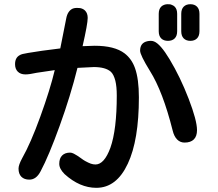

<svg xmlns="http://www.w3.org/2000/svg" viewBox="-20 -815 1040 916"><path d="M798.8 -792Q807.6 -789.1 813.5 -783.2Q825.2 -771.5 825.2 -749V-666Q825.2 -643.6 813.5 -631.8Q801.8 -620.1 781.2 -620.1Q760.7 -620.1 749 -631.8Q737.3 -643.6 737.3 -666V-749Q737.3 -771.5 749 -783.2Q754.9 -789.1 763.2 -792Q771.5 -794.9 778.8 -794.9Q786.1 -794.9 790.5 -794.4Q794.9 -793.9 798.8 -792ZM844.7 -749Q844.7 -771.5 856.4 -783.2Q868.2 -794.9 888.2 -794.9Q908.2 -794.9 919.9 -783.2Q931.6 -771.5 931.6 -749V-666Q931.6 -643.6 919.9 -631.8Q908.2 -620.1 888.2 -620.1Q868.2 -620.1 856.4 -631.8Q844.7 -643.6 844.7 -666ZM173.8 2Q153.3 42 120.1 42Q95.7 42 82 28.3Q68.4 14.6 68.4 -10.7Q68.4 -28.3 85.9 -60.5Q126 -130.9 172.4 -258.8Q218.8 -386.7 241.2 -480.5L155.3 -467.8Q120.1 -460 101.6 -460Q78.1 -460 64.9 -473.1Q51.8 -486.3 51.8 -508.8Q51.8 -540 74.2 -551.8Q82 -557.6 114.3 -562.5Q169.9 -572.3 267.6 -584L295.9 -726.6Q302.7 -763.7 328.1 -774.4Q336.9 -777.3 346.2 -777.3Q355.5 -777.3 362.3 -776.4Q377 -773.4 385.7 -764.6Q398.4 -752 398.4 -729.5Q398.4 -701.2 374 -594.7L431.6 -596.7Q526.4 -596.7 574.2 -560.5Q608.4 -534.2 624 -490.2Q642.6 -438.5 642.6 -350.6Q642.6 -146.5 589.8 -34.2Q536.1 81.1 439.5 81.1Q360.4 81.1 288.1 15.6Q262.7 -9.8 262.7 -33.2Q262.7 -59.6 276.4 -73.2Q290 -86.9 314.5 -86.9Q322.3 -86.9 332 -82Q348.6 -73.2 363.8 -62Q378.9 -50.8 386.2 -46.9Q393.6 -43 400.4 -39.6Q407.2 -36.1 413.1 -34.2Q424.8 -30.3 435.5 -30.3Q477.5 -30.3 506.8 -110.4Q537.1 -196.3 537.1 -359.4Q537.1 -402.3 530.3 -429.7Q522.5 -460 508.8 -472.7Q483.4 -495.1 427.7 -495.1L349.6 -491.2Q316.4 -357.4 264.6 -214.4Q212.9 -71.3 173.8 2ZM919.9 -194.3Q919.9 -165 904.8 -149.9Q889.6 -134.8 860.4 -134.8Q839.8 -134.8 825.2 -149.4Q810.5 -164.1 803.7 -192.4Q756.8 -378.9 695.3 -476.6Q648.4 -552.7 648.4 -573.2Q648.4 -610.4 682.6 -618.2Q690.4 -620.1 699.2 -620.1Q708 -620.1 714.8 -617.2Q745.1 -605.5 789.1 -532.2Q839.8 -448.2 879.9 -344.2Q919.9 -240.2 919.9 -194.3Z"/></svg>

Font: FakePearl
Style: SemiBold
Weight: 400
Version: Version 1.2